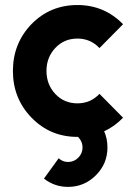

<svg xmlns="http://www.w3.org/2000/svg" viewBox="-20 -532 529 763"><path d="M352 -65.7 267 -0.7Q285 4 296.3 19.3Q308 35 308 54Q308 77.7 291 94.7Q274 111.7 250.3 111.7Q229.7 111.7 213 97Q213 97 198.5 117.3Q184 137.7 154.7 177.7Q196.7 210.7 250.3 210.7Q315 210.7 361.3 164.3Q407 118.7 407 54Q407 -18.3 352 -65.7ZM287.7 -512Q179.3 -512 105 -436Q31.3 -359.3 31.3 -250Q31.3 -141 105 -64.7Q179.3 12 287.7 12Q394.7 12 469 -64.3L375.3 -159Q339.7 -121.3 287.7 -121.3Q234.7 -121.3 199.7 -158.7Q164.7 -196.3 164.7 -250Q164.7 -304 199.7 -341.3Q234.7 -378.7 287.7 -378.7Q339.7 -378.7 375.3 -341L469 -435.7Q394.7 -512 287.7 -512Z"/></svg>

Font: Unageo Variable
Style: Regular
Weight: 300
Designer: Richard Sepsi
Foundry: Richard Sepsi
Version: Version 2.200